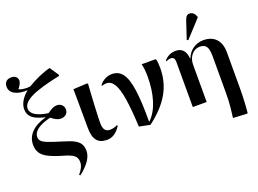

<svg xmlns="http://www.w3.org/2000/svg" viewBox="-141 -1146 2311 1717"><g transform="rotate(-20 1014.0 -287.5)"><path d="M362 230 352 222Q401 167 401 117Q401 77 375 55Q349 33 278 13Q194 -11 145.5 -36Q97 -61 77 -93Q57 -125 57 -171Q57 -239 105.5 -288.5Q154 -338 245 -363V-365Q164 -383 127.5 -414Q91 -445 91 -496Q91 -536 114.5 -575.5Q138 -615 179 -647Q101 -643 56.5 -668Q12 -693 12 -740Q12 -771 29.5 -788Q47 -805 79 -805Q106 -805 122.5 -791Q139 -777 139 -754Q139 -726 104 -683Q119 -674 150 -670Q181 -666 211 -670Q264 -702 322.5 -728Q381 -754 431 -766L487 -683V-671Q294 -631 208 -588.5Q122 -546 122 -492Q122 -453 164 -427Q206 -401 284 -390Q317 -413 336.5 -422Q356 -431 378 -431Q405 -431 423.5 -413Q442 -395 442 -369Q442 -341 423 -323.5Q404 -306 373 -306Q353 -306 333 -315Q313 -324 283 -347Q201 -327 158.5 -295.5Q116 -264 116 -224Q116 -200 131.5 -183.5Q147 -167 191.5 -150Q236 -133 322 -107Q385 -89 421.5 -69Q458 -49 473 -22.5Q488 4 488 43Q488 131 362 230Z M696 14Q631 14 600 -24.5Q569 -63 569 -144Q569 -172 568.5 -214.5Q568 -257 568 -304.5Q568 -352 567.5 -396Q567 -440 567 -472Q567 -504 566 -515L699 -522L706 -516Q703 -467 699.5 -412.5Q696 -358 693.5 -306Q691 -254 689.5 -212.5Q688 -171 688 -147Q688 -62 749 -62Q787 -62 822 -80L827 -72Q772 14 696 14Z M1105 20 1002 -1Q994 -170 977.5 -271.5Q961 -373 932.5 -418.5Q904 -464 860 -464Q840 -464 819 -456L814 -463Q836 -492 868 -508.5Q900 -525 935 -525Q998 -525 1035 -475.5Q1072 -426 1088 -313Q1104 -200 1103 -10H1105Q1166 -68 1197.5 -167.5Q1229 -267 1229 -394Q1229 -429 1225.5 -462Q1222 -495 1216 -516H1347L1353 -510Q1361 -481 1361 -429Q1361 -296 1299 -187.5Q1237 -79 1105 20Z M1951 222 1819 215Q1826 162 1830 125Q1834 88 1835.5 51.5Q1837 15 1837 -34V-368Q1837 -432 1819 -459Q1801 -486 1758 -486Q1710 -486 1678.5 -448.5Q1647 -411 1647 -354V0H1515V-431Q1515 -477 1478 -477Q1457 -477 1435 -465L1430 -472Q1476 -525 1541 -525Q1632 -525 1641 -416H1644Q1664 -469 1707.5 -499.5Q1751 -530 1807 -530Q1884 -530 1926.5 -484.5Q1969 -439 1969 -355V-33Q1969 15 1968 54Q1967 93 1964.5 131.5Q1962 170 1958 216ZM1682 -576 1669 -582 1724 -747Q1733 -774 1744 -785Q1755 -796 1773 -796Q1812 -796 1831 -746V-738Z"/></g></svg>

Font: Literata 72pt SemiBold
Style: Regular
Weight: 600
Designer: Latin by Veronika Burian and Jose Scaglione. Greek by Irene Vlachou. Cyrillic by Vera Evstafieva.
Foundry: TypeTogether
Version: Version 3.002